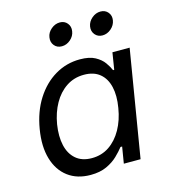

<svg xmlns="http://www.w3.org/2000/svg" viewBox="-112 -836 827 936"><g transform="rotate(-15 301.5 -367.5)"><path d="M230.5 11.2Q162.6 11.2 116.5 -23.4Q70.3 -58.1 51.8 -121.1Q33.2 -184.1 47.4 -269Q61.5 -354 101.1 -416.3Q140.6 -478.5 198.2 -512.7Q255.9 -546.9 323.7 -546.9Q372.1 -546.9 400.6 -531.2Q429.2 -515.6 444.3 -494.1Q459.5 -472.7 467.3 -454.1H473.1L486.8 -539.1H573.7L484.4 0H399.9L413.6 -83H405.3Q390.6 -64 367.9 -42Q345.2 -20 311.5 -4.4Q277.8 11.2 230.5 11.2ZM257.3 -66.4Q306.6 -66.4 345 -92.3Q383.3 -118.2 408.9 -163.8Q434.6 -209.5 444.3 -269.5Q454.6 -329.6 444.1 -374.5Q433.6 -419.4 403.3 -444.3Q373 -469.2 323.7 -469.2Q273.4 -469.2 234.4 -443.1Q195.3 -417 170.2 -372.1Q145 -327.1 135.3 -269.5Q126 -210.9 136.2 -165Q146.5 -119.1 177 -92.8Q207.5 -66.4 257.3 -66.4ZM461.9 -630.9Q438.5 -630.9 424.3 -647.9Q410.2 -665 414.1 -689Q418 -712.4 437.7 -729.2Q457.5 -746.1 481.4 -746.1Q505.4 -746.1 519.3 -729.2Q533.2 -712.4 529.3 -689Q525.4 -665 505.6 -647.9Q485.8 -630.9 461.9 -630.9ZM256.8 -630.9Q232.9 -630.9 219 -647.9Q205.1 -665 209 -689Q212.4 -712.4 232.4 -729.2Q252.4 -746.1 276.4 -746.1Q299.8 -746.1 313.7 -729.2Q327.6 -712.4 323.7 -689Q320.3 -665 300.5 -647.9Q280.8 -630.9 256.8 -630.9Z"/></g></svg>

Font: Inter 18pt
Style: Italic
Weight: 400
Italic angle: -9.3988°
Designer: Rasmus Andersson
Foundry: rsms
Version: Version 4.001;git-66647c0bb